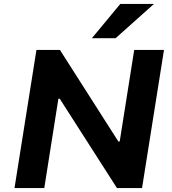

<svg xmlns="http://www.w3.org/2000/svg" viewBox="-20 -960 880 980"><path d="M54 0 166 -705H286L584 -238H591L665 -705H817L705 0H577L285 -456H278L206 0ZM449 -765 594 -940H766L570 -765Z"/></svg>

Font: Nunito Sans 6pt ExtraBold
Style: Italic
Weight: 800
Italic angle: -9°
Version: Version 3.101;gftools[0.9.27]